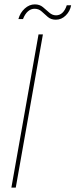

<svg xmlns="http://www.w3.org/2000/svg" viewBox="-20 -857 345 877"><path d="M32 0 156 -700H176L52 0ZM64 -770Q72 -799 93 -818Q114 -837 139 -837Q161 -837 176 -824.5Q191 -812 205 -799.5Q219 -787 236 -787Q253 -787 265.5 -799Q278 -811 285 -833H305Q300 -806 280.5 -786.5Q261 -767 235 -767Q213 -767 198.5 -779.5Q184 -792 170.5 -804.5Q157 -817 138 -817Q121 -817 107.5 -805Q94 -793 85 -770Z"/></svg>

Font: DM Sans 9pt Thin
Style: Italic
Weight: 250
Italic angle: -10°
Version: Version 4.004;gftools[0.9.30]